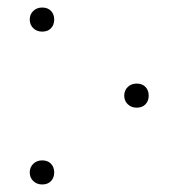

<svg xmlns="http://www.w3.org/2000/svg" viewBox="-20 -480 475 510"><path d="M375 -226Q375 -212 366.5 -203Q358 -194 343 -194Q329 -194 319.5 -203Q310 -212 310 -226Q310 -240 319.5 -249Q329 -258 343 -258Q358 -258 366.5 -249Q375 -240 375 -226ZM124 -428Q124 -414 115.5 -405Q107 -396 92 -396Q78 -396 68.5 -405Q59 -414 59 -428Q59 -442 68.5 -451Q78 -460 92 -460Q107 -460 115.5 -451Q124 -442 124 -428ZM124 -22Q124 -8 115.5 1Q107 10 92 10Q78 10 68.5 1Q59 -8 59 -22Q59 -36 68.5 -45Q78 -54 92 -54Q107 -54 115.5 -45Q124 -36 124 -22Z"/></svg>

Font: FiraGO UltraLight
Style: Regular
Weight: 200
Designer: bBox Type
Foundry: bBox Type GmbH
Version: Version 1.001